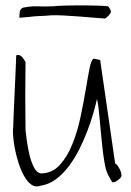

<svg xmlns="http://www.w3.org/2000/svg" viewBox="-20 -678 478 701"><path d="M128.9 0Q110.4 6.8 95.2 -3.4Q80.1 -13.7 68.4 -34.7Q56.6 -55.7 47.9 -82.5Q39.1 -109.4 34.2 -135.7Q29.3 -162.1 27.8 -183.6Q26.4 -205.1 28.3 -214.8Q28.3 -224.6 29.3 -245.1Q30.3 -265.6 31.2 -291.5Q32.2 -317.4 33.7 -345.2Q35.2 -373 36.1 -399.4Q37.1 -425.8 38.1 -445.8Q39.1 -465.8 39.1 -475.6Q41 -475.6 42 -476.6L44.9 -477.5Q54.7 -477.5 61.5 -468.8Q68.4 -460 73.2 -452.1Q73.2 -438.5 72.8 -403.3Q72.3 -368.2 72.3 -328.1Q72.3 -288.1 72.8 -252.4Q73.2 -216.8 73.2 -203.1Q74.2 -191.4 77.6 -166.5Q81.1 -141.6 86.9 -115.7Q92.8 -89.8 103 -68.8Q113.3 -47.9 128.9 -44.9Q169.9 -44.9 197.8 -75.2Q225.6 -105.5 244.1 -151.4Q262.7 -197.3 273.9 -250.5Q285.2 -303.7 293 -350.6Q300.8 -397.5 307.1 -429.2Q313.5 -460.9 322.3 -463.9L345.7 -459L400.4 -81.1Q406.2 -78.1 410.2 -72.3Q414.1 -66.4 417.5 -59.6Q420.9 -52.7 422.4 -45.9Q423.8 -39.1 423.8 -36.1Q421.9 -29.3 412.1 -21.5Q402.3 -13.7 395.5 -12.7H391.6Q390.6 -12.7 389.6 -12.7Q387.7 -15.6 384.3 -22Q380.9 -28.3 377 -35.2Q373 -42 370.6 -49.3Q368.2 -56.6 367.2 -58.6Q364.3 -68.4 360.8 -88.9Q357.4 -109.4 354.5 -134.3Q351.6 -159.2 349.1 -187Q346.7 -214.8 344.2 -240.7Q341.8 -266.6 339.4 -286.6Q336.9 -306.6 334 -316.4Q329.1 -293.9 320.3 -263.2Q311.5 -232.4 298.3 -198.2Q285.2 -164.1 268.6 -131.3Q252 -98.6 231 -70.8Q210 -43 184.6 -23.9Q159.2 -4.9 128.9 0ZM65.4 -650.4Q86.9 -654.3 99.6 -654.8Q112.3 -655.3 122.6 -654.8Q132.8 -654.3 145 -654.3Q157.2 -654.3 180.7 -655.3Q182.6 -656.2 194.8 -656.7Q207 -657.2 221.7 -657.7Q236.3 -658.2 252 -658.2H295.9Q309.6 -658.2 325.2 -657.7Q340.8 -657.2 354.5 -656.7Q368.2 -656.2 373 -655.3Q377 -654.3 381.3 -646Q385.7 -637.7 384.8 -633.8Q383.8 -628.9 375.5 -620.1Q367.2 -611.3 362.3 -610.4Q344.7 -611.3 318.4 -613.8Q292 -616.2 264.2 -618.2Q236.3 -620.1 210 -621.6Q183.6 -623 166 -622.1Q147.5 -620.1 127 -619.6Q106.4 -619.1 86.9 -616.2Q85.9 -616.2 80.6 -615.7Q75.2 -615.2 68.8 -614.7Q62.5 -614.3 57.1 -613.8Q51.8 -613.3 50.8 -613.3Q50.8 -622.1 52.2 -634.3Q53.7 -646.5 65.4 -650.4Z"/></svg>

Font: Waiting for the Sunrise
Style: Regular
Weight: 300
Version: Version 1.001 2001